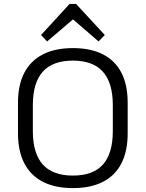

<svg xmlns="http://www.w3.org/2000/svg" viewBox="-20 -954 745 982"><path d="M353 8Q262 8 199.5 -24Q137 -56 104.5 -118.5Q72 -181 72 -272V-428Q72 -520 104.5 -582Q137 -644 199.5 -676Q262 -708 353 -708Q444 -708 506.5 -676Q569 -644 601 -582Q633 -520 633 -428V-272Q633 -181 601 -118.5Q569 -56 506.5 -24Q444 8 353 8ZM353 -56Q456 -56 506.5 -112.5Q557 -169 557 -284V-416Q557 -531 506 -587.5Q455 -644 353 -644Q250 -644 199 -587.5Q148 -531 148 -416V-284Q148 -169 199 -112.5Q250 -56 353 -56ZM190 -775 336 -934H369L516 -775L484 -742L336 -870H371L221 -742Z"/></svg>

Font: Pathway Extreme 8pt Thin Light
Style: Regular
Weight: 300
Version: Version 1.001;gftools[0.9.26]